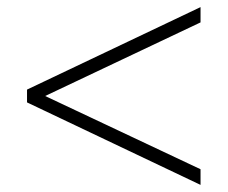

<svg xmlns="http://www.w3.org/2000/svg" viewBox="-20 -557 640 540"><path d="M544 -37 56 -269V-305L544 -537V-494L107 -287L544 -81Z"/></svg>

Font: Nunito Sans ExtraLight
Style: Regular
Weight: 200
Designer: Vernon Adams
Foundry: Vernon Adams
Version: Version 3.006; ttfautohint (v1.8.3)